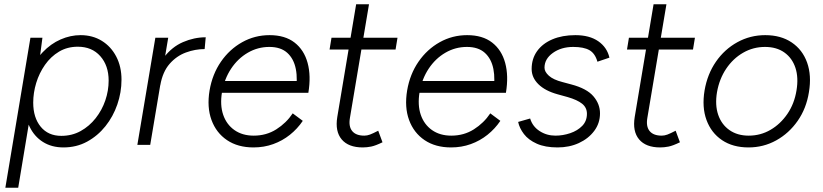

<svg xmlns="http://www.w3.org/2000/svg" viewBox="-20 -676 3841 896"><path d="M5 200 122 -500H178L166 -408L65 200ZM356 -512Q412 -512 455 -485.5Q498 -459 522.5 -412Q547 -365 547 -304Q547 -245 527.5 -188.5Q508 -132 472 -87Q436 -42 386.5 -15Q337 12 276 12Q221 12 180.5 -13.5Q140 -39 118 -85Q96 -131 96 -192Q96 -272 118.5 -332Q141 -392 179 -432Q217 -472 263 -492Q309 -512 356 -512ZM343 -458Q294 -458 255.5 -435Q217 -412 190 -373.5Q163 -335 149 -289Q135 -243 135 -197Q135 -127 170 -84.5Q205 -42 266 -42Q316 -42 356.5 -64.5Q397 -87 426.5 -124.5Q456 -162 471.5 -207.5Q487 -253 487 -300Q487 -370 448 -414Q409 -458 343 -458Z M621 0 705 -500H765L681 0ZM692 -276Q706 -357 744 -407Q782 -457 834 -479.5Q886 -502 940 -502L935 -447Q891 -447 847.5 -431Q804 -415 771.5 -378Q739 -341 728 -278Z M1163 12Q1090 12 1039.5 -22Q989 -56 967 -116Q945 -176 958 -254Q971 -330 1011 -388Q1051 -446 1110 -479Q1169 -512 1238 -512Q1310 -512 1354.5 -477.5Q1399 -443 1415.5 -382.5Q1432 -322 1419 -243H1359Q1370 -306 1360.5 -354Q1351 -402 1320.5 -429.5Q1290 -457 1237 -457Q1183 -457 1136.5 -430Q1090 -403 1058.5 -355.5Q1027 -308 1016 -246Q1006 -186 1021.5 -140.5Q1037 -95 1074 -69Q1111 -43 1164 -43Q1223 -43 1269.5 -72.5Q1316 -102 1346 -147L1393 -112Q1368 -75 1333 -47Q1298 -19 1255 -3.5Q1212 12 1163 12ZM997 -243 1006 -298H1385L1376 -243Z M1673 12Q1606 12 1574.5 -25.5Q1543 -63 1554 -130L1642 -656H1702L1613 -126Q1606 -86 1623.5 -64.5Q1641 -43 1680 -43Q1693 -43 1706.5 -48Q1720 -53 1745 -66L1765 -12Q1732 4 1712 8Q1692 12 1673 12ZM1518 -445 1527 -500H1835L1826 -445Z M2085 12Q2012 12 1961.5 -22Q1911 -56 1889 -116Q1867 -176 1880 -254Q1893 -330 1933 -388Q1973 -446 2032 -479Q2091 -512 2160 -512Q2232 -512 2276.5 -477.5Q2321 -443 2337.5 -382.5Q2354 -322 2341 -243H2281Q2292 -306 2282.5 -354Q2273 -402 2242.5 -429.5Q2212 -457 2159 -457Q2105 -457 2058.5 -430Q2012 -403 1980.5 -355.5Q1949 -308 1938 -246Q1928 -186 1943.5 -140.5Q1959 -95 1996 -69Q2033 -43 2086 -43Q2145 -43 2191.5 -72.5Q2238 -102 2268 -147L2315 -112Q2290 -75 2255 -47Q2220 -19 2177 -3.5Q2134 12 2085 12ZM1919 -243 1928 -298H2307L2298 -243Z M2582 12Q2524 12 2485 -5.5Q2446 -23 2425 -50.5Q2404 -78 2398 -107L2454 -123Q2465 -86 2498 -64.5Q2531 -43 2572 -43Q2607 -43 2641 -54.5Q2675 -66 2697 -88.5Q2719 -111 2719 -145Q2719 -174 2696.5 -192Q2674 -210 2629 -223L2582 -236Q2524 -252 2492.5 -283Q2461 -314 2461 -354Q2461 -402 2486.5 -437.5Q2512 -473 2558 -492.5Q2604 -512 2665 -512Q2731 -512 2772 -483.5Q2813 -455 2824 -407L2768 -388Q2757 -427 2730.5 -442Q2704 -457 2655 -457Q2599 -457 2560 -429Q2521 -401 2521 -360Q2521 -341 2541.5 -322.5Q2562 -304 2605 -293L2646 -282Q2718 -263 2749 -227Q2780 -191 2780 -147Q2780 -101 2753 -65Q2726 -29 2681.5 -8.5Q2637 12 2582 12Z M3061 12Q2994 12 2962.5 -25.5Q2931 -63 2942 -130L3030 -656H3090L3001 -126Q2994 -86 3011.5 -64.5Q3029 -43 3068 -43Q3081 -43 3094.5 -48Q3108 -53 3133 -66L3153 -12Q3120 4 3100 8Q3080 12 3061 12ZM2906 -445 2915 -500H3223L3214 -445Z M3473 12Q3400 12 3349.5 -22Q3299 -56 3277 -116Q3255 -176 3268 -254Q3281 -330 3321 -388Q3361 -446 3421 -479Q3481 -512 3551 -512Q3624 -512 3674.5 -478Q3725 -444 3746.5 -384Q3768 -324 3755 -246Q3743 -170 3702.5 -112Q3662 -54 3602.5 -21Q3543 12 3473 12ZM3474 -43Q3529 -43 3575.5 -70Q3622 -97 3654.5 -144.5Q3687 -192 3697 -254Q3707 -314 3692 -359.5Q3677 -405 3640.5 -431Q3604 -457 3550 -457Q3495 -457 3448 -430Q3401 -403 3369 -355.5Q3337 -308 3326 -246Q3316 -186 3331.5 -140.5Q3347 -95 3384 -69Q3421 -43 3474 -43Z"/></svg>

Font: Figtree Light Light
Style: Italic
Weight: 300
Italic angle: -9.5°
Version: Version 2.000